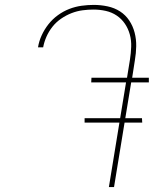

<svg xmlns="http://www.w3.org/2000/svg" viewBox="-20 -763 640 783"><path d="M424 0 467 -263H325V-281H470L494 -427H352L353 -446H498L510 -520Q514 -546 515 -572Q516 -598 509.5 -622Q503 -646 489.5 -666Q476 -686 456 -699.5Q436 -713 411.5 -718.5Q387 -724 361 -724Q339 -724 316.5 -721Q294 -718 272 -709.5Q250 -701 229.5 -687Q209 -673 194 -654Q179 -635 169.5 -613.5Q160 -592 156 -570H135Q139 -595 150 -619Q161 -643 177.5 -664Q194 -685 216 -701Q238 -717 262.5 -726.5Q287 -736 312.5 -739.5Q338 -743 362 -743Q391 -743 419 -737Q447 -731 469.5 -716.5Q492 -702 507 -679.5Q522 -657 529 -630Q536 -603 535.5 -574.5Q535 -546 530 -517L519 -446H587V-427H515L491 -281H559L560 -263H488L445 0Z"/></svg>

Font: Iosevka Thin Extended Oblique
Style: Regular
Weight: 100
Width: 7
Italic angle: -9°
Monospace: yes
Designer: Belleve Invis
Foundry: Belleve Invis
Version: Version 32.5.0; ttfautohint (v1.8.4)